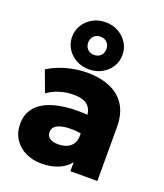

<svg xmlns="http://www.w3.org/2000/svg" viewBox="-152 -928 893 1044"><g transform="rotate(20 294.5 -406.0)"><path d="M210.5 15Q160 15 119 -4.8Q78 -24.5 53.8 -61.8Q29.5 -99 29.5 -151.5Q29.5 -197 51.8 -231.5Q74 -266 118.2 -288Q162.5 -310 228.8 -318Q295 -326 383 -318.5L384 -208Q343 -216 308.5 -217Q274 -218 248.5 -212.2Q223 -206.5 209 -194Q195 -181.5 195 -161.5Q195 -138 213.2 -126.2Q231.5 -114.5 261.5 -114.5Q288.5 -114.5 310 -123.5Q331.5 -132.5 344.2 -151Q357 -169.5 357 -198V-309Q357 -334.5 346.8 -354.5Q336.5 -374.5 312.8 -385.8Q289 -397 248.5 -397Q208.5 -397 169.5 -385Q130.5 -373 100 -350.5L54.5 -473Q105.5 -504.5 164 -519.8Q222.5 -535 279 -535Q352.5 -535 409.2 -511.8Q466 -488.5 498.2 -439Q530.5 -389.5 530.5 -311.5V0H374.5V-52.5Q350.5 -20 308 -2.5Q265.5 15 210.5 15ZM279 -554.5Q238 -554.5 205 -572.5Q172 -590.5 152.5 -621.5Q133 -652.5 133 -690.5Q133 -728.5 152.5 -759.5Q172 -790.5 205 -808.8Q238 -827 279 -827Q319.5 -827 352.5 -808.8Q385.5 -790.5 405 -759.5Q424.5 -728.5 424.5 -690.5Q424.5 -652.5 405 -621.5Q385.5 -590.5 352.5 -572.5Q319.5 -554.5 279 -554.5ZM279 -638Q302.5 -638 317 -653Q331.5 -668 331.5 -690.5Q331.5 -713.5 317 -728.5Q302.5 -743.5 279 -743.5Q255 -743.5 240.5 -728.5Q226 -713.5 226 -690.5Q226 -668 240.5 -653Q255 -638 279 -638Z"/></g></svg>

Font: Geologica Thin Cursive ExtraBold
Style: Regular
Weight: 800
Version: Version 1.010;gftools[0.9.28]